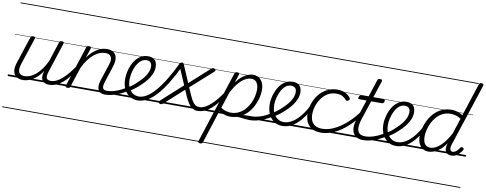

<svg xmlns="http://www.w3.org/2000/svg" viewBox="-92 -1387 5751 2274"><g transform="rotate(10 2783.5 -250.0)"><path d="M186 16Q139 16 107 -5Q75 -26 67 -68.5Q59 -111 80 -176L185 -494Q189 -506 195.5 -510.5Q202 -515 215 -515Q232 -515 238 -509Q244 -503 240 -491L133 -167Q119 -125 121 -94.5Q123 -64 142.5 -48.5Q162 -33 200 -33Q228 -33 260.5 -45.5Q293 -58 326.5 -85.5Q360 -113 392.5 -156.5Q425 -200 454 -262L530 -496Q534 -508 540 -512Q546 -516 560 -516Q576 -516 582.5 -510.5Q589 -505 585 -493L468 -134Q451 -81 460.5 -56Q470 -31 515 -31Q525 -31 528.5 -23.5Q532 -16 530.5 -7Q529 2 521 9.5Q513 17 499 17Q473 17 453.5 9.5Q434 2 422 -12Q410 -26 406.5 -47Q403 -68 406 -94L417 -135Q389 -92 358.5 -63Q328 -34 297.5 -16.5Q267 1 238.5 8.5Q210 16 186 16ZM0 365H646V375H0ZM0 -20H646V0H0ZM0 -505H646V-500H0ZM0 -885H646V-875H0Z M500 17Q489 17 484.5 9.5Q480 2 481.5 -7Q483 -16 491.5 -23.5Q500 -31 515 -31Q546 -31 578.5 -46.5Q611 -62 645 -91.5Q679 -121 714 -162.5Q749 -204 784 -257Q791 -268 800 -266.5Q809 -265 813.5 -257Q818 -249 812 -239Q775 -178 737.5 -130Q700 -82 661.5 -49.5Q623 -17 582.5 0Q542 17 500 17ZM646 365V375ZM646 -20V0ZM646 -505V-500ZM646 -885V-875Z M1171 17Q1141 17 1120.5 7Q1100 -3 1090 -23.5Q1080 -44 1080.5 -73Q1081 -102 1093 -140L1159 -340Q1173 -380 1170 -409Q1167 -438 1147.5 -453.5Q1128 -469 1090 -469Q1060 -469 1027 -456.5Q994 -444 960 -417Q926 -390 893.5 -347.5Q861 -305 832 -244L753 -4Q750 6 743.5 10.5Q737 15 722 15Q710 15 702 10Q694 5 698 -6L857 -494Q861 -506 867.5 -510.5Q874 -515 887 -515Q904 -515 910 -509Q916 -503 912 -491L874 -374Q902 -415 932 -443Q962 -471 992.5 -488Q1023 -505 1051 -512Q1079 -519 1104 -519Q1154 -519 1184.5 -497Q1215 -475 1222.5 -431.5Q1230 -388 1208 -323L1147 -134Q1129 -81 1137.5 -56Q1146 -31 1186 -31Q1195 -31 1199 -23.5Q1203 -16 1201.5 -7Q1200 2 1192.5 9.5Q1185 17 1171 17ZM646 365H1317V375H646ZM646 -20H1317V0H646ZM646 -505H1317V-500H646ZM646 -885H1317V-875H646Z M1170 17Q1158 17 1154 9.5Q1150 2 1153 -7Q1156 -16 1165 -23.5Q1174 -31 1186 -31Q1236 -31 1295 -51Q1354 -71 1414 -110Q1421 -115 1428 -111.5Q1435 -108 1439 -100.5Q1443 -93 1442 -84.5Q1441 -76 1434 -72Q1386 -42 1339.5 -22Q1293 -2 1250 7.5Q1207 17 1170 17ZM1317 365V375ZM1317 -20V0ZM1317 -505V-500ZM1317 -885V-875Z M1411 -105Q1445 -124 1477 -148.5Q1509 -173 1535 -200Q1570 -231 1596 -264Q1622 -297 1637.5 -332Q1653 -367 1653 -402Q1653 -435 1637 -452.5Q1621 -470 1587 -470Q1577 -470 1572.5 -477Q1568 -484 1569.5 -494Q1571 -504 1578.5 -511.5Q1586 -519 1599 -519Q1638 -519 1662 -505Q1686 -491 1697 -466.5Q1708 -442 1708 -410Q1708 -367 1690.5 -325Q1673 -283 1641.5 -243Q1610 -203 1568 -166Q1538 -137 1503 -111.5Q1468 -86 1431 -65ZM1317 365H1761V375H1317ZM1317 -20H1761V0H1317ZM1317 -505H1761V-500H1317ZM1317 -885H1761V-875H1317Z M1565 18Q1509 18 1466.5 -10Q1424 -38 1400 -88.5Q1376 -139 1376 -206Q1376 -247 1385 -291Q1394 -335 1411.5 -375.5Q1429 -416 1456 -448.5Q1483 -481 1518.5 -500Q1554 -519 1599 -519Q1609 -519 1612.5 -511.5Q1616 -504 1614 -494Q1612 -484 1605 -477Q1598 -470 1588 -470Q1557 -470 1531.5 -453Q1506 -436 1487 -408Q1468 -380 1455 -345.5Q1442 -311 1435.5 -275Q1429 -239 1429 -208Q1429 -155 1447 -115Q1465 -75 1497 -52.5Q1529 -30 1571 -30Q1617 -30 1665.5 -60Q1714 -90 1765.5 -149Q1817 -208 1871 -296Q1925 -384 1981 -501Q1984 -506 1992 -507Q2000 -508 2008 -505Q2016 -502 2020.5 -495.5Q2025 -489 2021 -481Q1961 -355 1903 -261Q1845 -167 1788.5 -105Q1732 -43 1676 -12.5Q1620 18 1565 18ZM1761 365H1849V375H1761ZM1761 -20H1849V0H1761ZM1761 -505H1849V-500H1761ZM1761 -885H1849V-875H1761Z M2287 17Q2254 17 2227 2Q2200 -13 2176.5 -46.5Q2153 -80 2129 -135L2099 -205L1873 0Q1865 7 1858 10.5Q1851 14 1844 14Q1833 14 1825 8.5Q1817 3 1816.5 -6.5Q1816 -16 1827 -26L2078 -254L1981 -479Q1975 -496 1982 -504Q1989 -512 2004 -514Q2014 -516 2020 -512Q2026 -508 2031 -496L2120 -288L2355 -500Q2363 -507 2369.5 -510.5Q2376 -514 2383 -514Q2394 -514 2402.5 -509Q2411 -504 2412.5 -495.5Q2414 -487 2404 -477L2140 -241L2175 -161Q2196 -112 2214 -84Q2232 -56 2252 -43.5Q2272 -31 2298 -31Q2308 -31 2312.5 -23.5Q2317 -16 2316 -7Q2315 2 2307.5 9.5Q2300 17 2287 17ZM1848 365H2429V375H1848ZM1848 -20H2429V0H1848ZM1848 -505H2429V-500H1848ZM1848 -885H2429V-875H1848Z M2283 17Q2272 17 2267.5 9.5Q2263 2 2264.5 -7Q2266 -16 2274.5 -23.5Q2283 -31 2298 -31Q2329 -31 2361.5 -46.5Q2394 -62 2428 -91.5Q2462 -121 2497 -162.5Q2532 -204 2567 -257Q2574 -268 2583 -266.5Q2592 -265 2596.5 -257Q2601 -249 2595 -239Q2558 -178 2520.5 -130Q2483 -82 2444.5 -49.5Q2406 -17 2365.5 0Q2325 17 2283 17ZM2429 365V375ZM2429 -20V0ZM2429 -505V-500ZM2429 -885V-875Z M2910 17Q2879 17 2856 14Q2833 11 2811 8Q2789 5 2763.5 5.5Q2738 6 2703 12L2728 -10Q2767 -19 2794.5 -23.5Q2822 -28 2843.5 -29.5Q2865 -31 2884.5 -31Q2904 -31 2925 -31Q2934 -31 2937.5 -23.5Q2941 -16 2939 -7Q2937 2 2929.5 9.5Q2922 17 2910 17ZM2383 390Q2369 390 2362.5 383.5Q2356 377 2360 365L2639 -494Q2643 -506 2649 -510.5Q2655 -515 2669 -515Q2686 -515 2692 -509.5Q2698 -504 2695 -492L2662 -391Q2698 -440 2734 -467.5Q2770 -495 2802 -507Q2834 -519 2861 -519Q2924 -519 2959.5 -475Q2995 -431 2995 -355Q2995 -311 2982 -260Q2969 -209 2943.5 -160Q2918 -111 2879.5 -71Q2841 -31 2789.5 -7Q2738 17 2672 17Q2641 17 2606.5 5.5Q2572 -6 2542 -26L2414 371Q2411 381 2404.5 385.5Q2398 390 2383 390ZM2557 -68Q2592 -47 2621 -39Q2650 -31 2676 -31Q2729 -31 2771 -52Q2813 -73 2844.5 -107.5Q2876 -142 2896.5 -184Q2917 -226 2927 -269.5Q2937 -313 2937 -351Q2937 -387 2927 -413.5Q2917 -440 2897.5 -454.5Q2878 -469 2847 -469Q2813 -469 2775 -448Q2737 -427 2698.5 -382.5Q2660 -338 2622 -268ZM2429 365H3057V375H2429ZM2429 -20H3057V0H2429ZM2429 -505H3057V-500H2429ZM2429 -885H3057V-875H2429Z M2913 17Q2901 17 2897 9.5Q2893 2 2896 -7Q2899 -16 2908 -23.5Q2917 -31 2929 -31Q2979 -31 3038 -51Q3097 -71 3157 -110Q3164 -115 3171 -111.5Q3178 -108 3182 -100.5Q3186 -93 3185 -84.5Q3184 -76 3177 -72Q3129 -42 3082.5 -22Q3036 -2 2993 7.5Q2950 17 2913 17ZM3060 365V375ZM3060 -20V0ZM3060 -505V-500ZM3060 -885V-875Z M3151 -105Q3185 -124 3217 -148.5Q3249 -173 3275 -200Q3310 -231 3336 -264Q3362 -297 3377.5 -332Q3393 -367 3393 -402Q3393 -435 3377 -452.5Q3361 -470 3327 -470Q3317 -470 3312.5 -477Q3308 -484 3309.5 -494Q3311 -504 3318.5 -511.5Q3326 -519 3339 -519Q3378 -519 3402 -505Q3426 -491 3437 -466.5Q3448 -442 3448 -410Q3448 -367 3430.5 -325Q3413 -283 3381.5 -243Q3350 -203 3308 -166Q3278 -137 3243 -111.5Q3208 -86 3171 -65ZM3057 365H3501V375H3057ZM3057 -20H3501V0H3057ZM3057 -505H3501V-500H3057ZM3057 -885H3501V-875H3057Z M3304 18Q3269 18 3240 7.5Q3211 -3 3187.5 -24Q3164 -45 3147.5 -73Q3131 -101 3122.5 -136Q3114 -171 3114 -211Q3114 -260 3128.5 -314Q3143 -368 3171 -414.5Q3199 -461 3241.5 -490Q3284 -519 3339 -519Q3349 -519 3352.5 -511.5Q3356 -504 3353.5 -494Q3351 -484 3344.5 -477Q3338 -470 3328 -470Q3289 -470 3259 -444Q3229 -418 3209 -378.5Q3189 -339 3178.5 -295Q3168 -251 3168 -213Q3168 -173 3178 -139.5Q3188 -106 3207 -82Q3226 -58 3252.5 -44Q3279 -30 3313 -30Q3364 -30 3414.5 -60.5Q3465 -91 3511.5 -149Q3558 -207 3600 -290Q3603 -298 3612 -298Q3621 -298 3627.5 -291.5Q3634 -285 3630 -273Q3597 -202 3559 -147.5Q3521 -93 3479.5 -56Q3438 -19 3394 -0.5Q3350 18 3304 18ZM3501 365V375ZM3501 -20V0ZM3501 -505V-500ZM3501 -885V-875Z M3770 17Q3673 17 3624 -36.5Q3575 -90 3575 -178Q3575 -244 3597 -305Q3619 -366 3658.5 -414.5Q3698 -463 3753.5 -491Q3809 -519 3876 -519Q3932 -519 3973 -498.5Q4014 -478 4034 -447Q4040 -438 4038 -431Q4036 -424 4026 -415Q4015 -408 4007 -408Q3999 -408 3992 -416Q3973 -440 3945.5 -455Q3918 -470 3870 -470Q3815 -470 3771 -444.5Q3727 -419 3696 -376.5Q3665 -334 3648 -282.5Q3631 -231 3631 -177Q3631 -136 3645.5 -102.5Q3660 -69 3692 -50Q3724 -31 3777 -31Q3787 -31 3791.5 -23.5Q3796 -16 3795 -6.5Q3794 3 3787.5 10Q3781 17 3770 17ZM3501 365H4036V375H3501ZM3501 -20H4036V0H3501ZM3501 -505H4036V-500H3501ZM3501 -885H4036V-875H3501Z M3768 17Q3759 17 3754.5 10Q3750 3 3750.5 -6.5Q3751 -16 3757.5 -23.5Q3764 -31 3775 -31Q3846 -31 3921 -67Q3996 -103 4069 -169Q4142 -235 4206 -325Q4212 -333 4221 -330.5Q4230 -328 4234.5 -320Q4239 -312 4232 -302Q4166 -202 4088 -130.5Q4010 -59 3928 -21Q3846 17 3768 17ZM4036 365V375ZM4036 -20V0ZM4036 -505V-500ZM4036 -885V-875Z M4277 17Q4233 17 4202.5 1Q4172 -15 4156 -45Q4140 -75 4140.5 -118.5Q4141 -162 4159 -217L4236 -452H4150Q4139 -452 4136.5 -458.5Q4134 -465 4137 -477Q4141 -489 4147.5 -494.5Q4154 -500 4164 -500H4251L4319 -709Q4323 -721 4329.5 -725.5Q4336 -730 4350 -730Q4367 -730 4372.5 -724Q4378 -718 4375 -706L4307 -500H4435Q4446 -500 4448.5 -494Q4451 -488 4448 -476Q4444 -463 4437.5 -457.5Q4431 -452 4421 -452H4292L4215 -219Q4199 -169 4197 -133Q4195 -97 4206 -74.5Q4217 -52 4238.5 -41.5Q4260 -31 4291 -31Q4301 -31 4305 -23.5Q4309 -16 4308 -7Q4307 2 4299 9.5Q4291 17 4277 17ZM4036 365H4424V375H4036ZM4036 -20H4424V0H4036ZM4036 -505H4424V-500H4036ZM4036 -885H4424V-875H4036Z M4276 17Q4264 17 4260 9.5Q4256 2 4259 -7Q4262 -16 4271 -23.5Q4280 -31 4292 -31Q4342 -31 4401 -51Q4460 -71 4520 -110Q4527 -115 4534 -111.5Q4541 -108 4545 -100.5Q4549 -93 4548 -84.5Q4547 -76 4540 -72Q4492 -42 4445.5 -22Q4399 -2 4356 7.5Q4313 17 4276 17ZM4423 365V375ZM4423 -20V0ZM4423 -505V-500ZM4423 -885V-875Z M4518 -105Q4552 -124 4584 -148.5Q4616 -173 4642 -200Q4677 -231 4703 -264Q4729 -297 4744.5 -332Q4760 -367 4760 -402Q4760 -435 4744 -452.5Q4728 -470 4694 -470Q4684 -470 4679.5 -477Q4675 -484 4676.5 -494Q4678 -504 4685.5 -511.5Q4693 -519 4706 -519Q4745 -519 4769 -505Q4793 -491 4804 -466.5Q4815 -442 4815 -410Q4815 -367 4797.5 -325Q4780 -283 4748.5 -243Q4717 -203 4675 -166Q4645 -137 4610 -111.5Q4575 -86 4538 -65ZM4424 365H4868V375H4424ZM4424 -20H4868V0H4424ZM4424 -505H4868V-500H4424ZM4424 -885H4868V-875H4424Z M4671 18Q4636 18 4607 7.5Q4578 -3 4554.5 -24Q4531 -45 4514.5 -73Q4498 -101 4489.5 -136Q4481 -171 4481 -211Q4481 -260 4495.5 -314Q4510 -368 4538 -414.5Q4566 -461 4608.5 -490Q4651 -519 4706 -519Q4716 -519 4719.5 -511.5Q4723 -504 4720.5 -494Q4718 -484 4711.5 -477Q4705 -470 4695 -470Q4656 -470 4626 -444Q4596 -418 4576 -378.5Q4556 -339 4545.5 -295Q4535 -251 4535 -213Q4535 -173 4545 -139.5Q4555 -106 4574 -82Q4593 -58 4619.5 -44Q4646 -30 4680 -30Q4731 -30 4781.5 -60.5Q4832 -91 4878.5 -149Q4925 -207 4967 -290Q4970 -298 4979 -298Q4988 -298 4994.5 -291.5Q5001 -285 4997 -273Q4964 -202 4926 -147.5Q4888 -93 4846.5 -56Q4805 -19 4761 -0.5Q4717 18 4671 18ZM4868 365V375ZM4868 -20V0ZM4868 -505V-500ZM4868 -885V-875Z M5063 17Q5021 17 4991 -3Q4961 -23 4945 -59.5Q4929 -96 4929 -146Q4929 -190 4941.5 -241Q4954 -292 4979 -341Q5004 -390 5042.5 -430.5Q5081 -471 5133 -495Q5185 -519 5252 -519Q5285 -519 5320 -508Q5355 -497 5384 -477L5512 -869Q5516 -881 5522.5 -885.5Q5529 -890 5542 -890Q5560 -890 5564.5 -882.5Q5569 -875 5566 -863L5320 -113Q5308 -72 5315.5 -51.5Q5323 -31 5345 -31Q5361 -31 5376 -40Q5391 -49 5404 -63.5Q5417 -78 5427 -94Q5432 -101 5439 -104Q5446 -107 5456 -100Q5468 -94 5469 -86.5Q5470 -79 5465 -71Q5452 -50 5433.5 -30Q5415 -10 5391 3Q5367 16 5337 16Q5309 16 5290 4Q5271 -8 5263.5 -31Q5256 -54 5262 -88Q5264 -96 5266.5 -104.5Q5269 -113 5271 -120Q5234 -68 5196.5 -37.5Q5159 -7 5124.5 5Q5090 17 5063 17ZM4987 -150Q4987 -114 4996.5 -87.5Q5006 -61 5026 -47Q5046 -33 5077 -33Q5112 -33 5151 -56Q5190 -79 5230 -125.5Q5270 -172 5309 -245L5370 -433Q5334 -455 5304.5 -462.5Q5275 -470 5248 -470Q5194 -470 5152 -449.5Q5110 -429 5079 -394Q5048 -359 5027.5 -317Q5007 -275 4997 -231.5Q4987 -188 4987 -150ZM4868 365H5509V375H4868ZM4868 -20H5509V0H4868ZM4868 -505H5509V-500H4868ZM4868 -885H5509V-875H4868Z"/></g></svg>

Font: Playwrite DK Uloopet Guides
Style: Regular
Weight: 400
Designer: Veronika Burian, José Scaglione
Foundry: TypeTogether
Version: Version 1.003